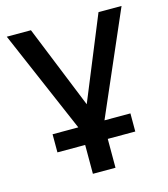

<svg xmlns="http://www.w3.org/2000/svg" viewBox="-102 -569 725 829"><g transform="rotate(-15 260.5 -154.0)"><path d="M211 180V51H87V-30H202L5 -488H113L263 -117L415 -488H518L319 -30H435V51H312V180Z"/></g></svg>

Font: Nunito Sans SemiBold
Style: Regular
Weight: 600
Designer: Vernon Adams
Foundry: Vernon Adams
Version: Version 3.101; ttfautohint (v1.8.4.7-5d5b);gftools[0.9.27]